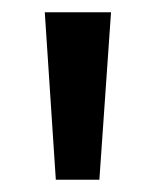

<svg xmlns="http://www.w3.org/2000/svg" viewBox="-20 -720 254 313"><path d="M53 -700H161L142 -427H71Z"/></svg>

Font: Overpass
Style: Regular
Weight: 400
Designer: Delve Withrington, Thomas Jockin
Foundry: Delve Fonts
Version: Version 3.000;DELV;Overpass